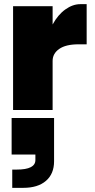

<svg xmlns="http://www.w3.org/2000/svg" viewBox="-20 -530 460 925"><path d="M43 -500H233.5V-412Q259 -459 294.8 -484.5Q330.5 -510 367 -510H397.5V-316.5H358.5Q297 -316.5 265.2 -294.2Q233.5 -272 233.5 -236.5V0H43ZM36 38.5H240.5V247Q240.5 307.5 201.5 341.2Q162.5 375 92 375H39V287H60.5Q150.5 287 150.5 241V214.5H36Z"/></svg>

Font: Overused Grotesk Black
Style: Regular
Weight: 900
Version: Version 0.004